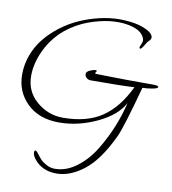

<svg xmlns="http://www.w3.org/2000/svg" viewBox="-104 -734 1060 1181"><g transform="rotate(10 426.5 -143.0)"><path d="M818 -284Q853 -284 853 -275Q853 -265 818 -259Q783 -253 758 -253Q688 5 659 67Q585 224 499 291Q413 358 328 358Q239 358 189 296Q170 273 170 252Q171 242 176 241Q184 241 195 256Q212 279 224.5 292Q237 305 261.5 318Q286 331 313 331Q384 331 449 282Q514 233 560 157Q606 81 637 3.5Q668 -74 684 -145Q642 -64 525 -9Q408 46 289 46Q163 46 89 -26.5Q15 -99 15 -206Q15 -269 37 -328Q59 -387 97.5 -434.5Q136 -482 188 -521.5Q240 -561 299.5 -587.5Q359 -614 423.5 -629Q488 -644 551 -644Q565 -644 579 -643Q651 -639 696.5 -621Q742 -603 754 -584Q760 -574 760 -566Q760 -562 758 -557.5Q756 -553 753.5 -550.5Q751 -548 746 -543Q741 -538 739 -535Q736 -531 732 -524.5Q728 -518 724.5 -512Q721 -506 717 -500.5Q713 -495 709.5 -491.5Q706 -488 703 -488Q701 -488 699.5 -489Q698 -490 697 -492V-493Q697 -500 704 -514.5Q711 -529 711 -539Q711 -554 698 -572Q667 -615 569 -624Q557 -625 543 -625Q518 -625 489.5 -622Q461 -619 426.5 -610.5Q392 -602 357.5 -589.5Q323 -577 287 -556.5Q251 -536 220 -510.5Q189 -485 160 -448.5Q131 -412 111 -370Q71 -286 71 -208Q71 -110 143 -48.5Q215 13 307 13Q456 13 550.5 -50.5Q645 -114 709 -248Q624 -243 437 -243Q420 -243 409.5 -253.5Q399 -264 399 -277Q399 -290 419.5 -300Q440 -310 455 -310Q456 -310 457 -310Q463 -310 464 -306Q464 -305 463 -304Q458 -298 456.5 -294Q455 -290 460 -288Q471 -288 524 -286.5Q577 -285 649.5 -284.5Q722 -284 769 -284Q801 -284 818 -284Z"/></g></svg>

Font: Bilbo Swash Caps
Style: Regular
Weight: 400
Designer: Robert E. Leuschke
Foundry: Robert E. Leuschke
Version: Version 1.003